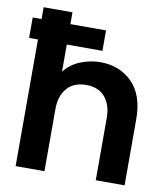

<svg xmlns="http://www.w3.org/2000/svg" viewBox="-80 -767 721 833"><g transform="rotate(10 281.0 -350.0)"><path d="M45 0V-558H6V-648H45V-700H172V-648H329V-558H172V-438Q198 -473 241.5 -490.5Q285 -508 329 -508Q415 -508 470 -452.5Q525 -397 525 -292V0H398V-275Q398 -331 369.5 -365.5Q341 -400 286 -400Q231 -400 201.5 -365.5Q172 -331 172 -275V0Z"/></g></svg>

Font: Rethink Sans
Style: Bold
Weight: 700
Designer: The Rethink Sans project authors (Hans Thiessen). DM Sans designed by Colophon Foundry.
Foundry: Rethink Communications LLC
Version: Version 1.001